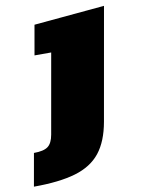

<svg xmlns="http://www.w3.org/2000/svg" viewBox="-151 -590 624 847"><g transform="rotate(-10 161.0 -167.0)"><path d="M-68.4 199.2 -42.5 52.7Q1.5 52.7 20.8 38.1Q40 23.4 46.4 -13.7L109.4 -370.6H34.7L58.1 -503.9L374.5 -532.7L285.6 -29.3Q270.5 56.2 231 106.2Q191.4 156.2 118.7 177.7Q45.9 199.2 -68.4 199.2Z"/></g></svg>

Font: Bevan
Style: Italic
Weight: 400
Italic angle: -10°
Designer: Vernon Adams
Foundry: Vernon Adams
Version: Version 2.100; ttfautohint (v1.8.3)